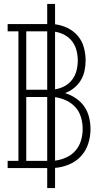

<svg xmlns="http://www.w3.org/2000/svg" viewBox="-20 -858 540 980"><path d="M221 102V0H19V-37H74V-698H19V-735H221V-838H261V-734Q294 -730 325 -715Q356 -700 377.5 -674.5Q399 -649 408 -616Q417 -583 417 -550Q417 -523 411.5 -497Q406 -471 392.5 -448.5Q379 -426 358 -409Q337 -392 312 -383Q341 -374 367 -356.5Q393 -339 410 -314.5Q427 -290 434.5 -260Q442 -230 442 -199Q442 -162 430.5 -125.5Q419 -89 394 -61.5Q369 -34 333.5 -19Q298 -4 261 -1V102ZM114 -400H221V-698H114ZM261 -402Q287 -406 310 -418.5Q333 -431 348.5 -451.5Q364 -472 370.5 -497.5Q377 -523 377 -549Q377 -575 370.5 -600.5Q364 -626 348.5 -646.5Q333 -667 310 -679.5Q287 -692 261 -696ZM114 -37H221V-363H114ZM261 -38Q291 -42 318.5 -54.5Q346 -67 365.5 -89.5Q385 -112 393.5 -141Q402 -170 402 -200Q402 -230 393.5 -259Q385 -288 365.5 -310Q346 -332 318.5 -345Q291 -358 261 -362Z"/></svg>

Font: Iosevka Slab Extralight
Style: Regular
Weight: 200
Monospace: yes
Designer: Belleve Invis
Foundry: Belleve Invis
Version: Version 11.1.1; ttfautohint (v1.8.3)